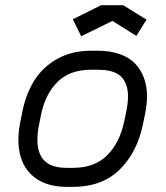

<svg xmlns="http://www.w3.org/2000/svg" viewBox="-20 -707 640 739"><path d="M357.4 -438.5H329.6Q249 -438.5 201.9 -392.1Q154.8 -345.7 138.2 -266.6L130.4 -227.5Q124 -197.3 124 -168.9Q124 -114.7 151.4 -87.9Q178.7 -61 236.8 -61H261.7Q344.7 -61 393.1 -109.9Q441.4 -158.7 458.5 -241.7L466.8 -281.7Q472.7 -311.5 472.7 -335.9Q472.7 -385.3 446.3 -411.9Q419.9 -438.5 357.4 -438.5ZM545.9 -335.9Q545.9 -305.2 538.1 -267.1L529.8 -227.1Q507.3 -119.1 439.7 -53.5Q372.1 12.2 261.7 12.2H236.8Q149.4 12.2 100.1 -35.2Q50.8 -82.5 50.8 -168.9Q50.8 -203.1 59.1 -242.2L66.9 -281.2Q81.1 -349.1 113.8 -399.9Q146.5 -450.7 201.9 -481.2Q257.3 -511.7 329.6 -511.7H357.4Q405.8 -511.7 442.9 -498Q480 -484.4 502 -460.2Q523.9 -436 534.9 -404.8Q545.9 -373.5 545.9 -335.9ZM454.1 -687 543.9 -631.3 504.9 -568.8 412.6 -626.5 292.5 -567.4 260.3 -632.8 369.1 -687Z"/></svg>

Font: Anka/Coder
Style: Italic
Weight: 400
Italic angle: -12°
Monospace: yes
Version: Version 001.100